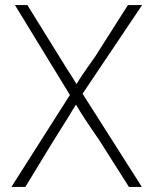

<svg xmlns="http://www.w3.org/2000/svg" viewBox="-20 -710 606 758"><path d="M39 -690H88L214 -487Q248 -431 267 -403L282 -378Q294 -399 327 -446L356 -487L485 -690H541L306 -340L540 28H489L373 -155Q307 -250 280 -297Q262 -269 253 -253Q216 -193 191 -154L80 28H25L256 -335Z"/></svg>

Font: Gmarket Sans TTF Light
Style: Regular
Weight: 300
Designer: Creative Director : Sungho Lee; Art Director : Kiwoong Choi; Project Manager : Sori Yang, Jongwook Yoon; Font Designer :
Foundry: Sandoll Inc.
Version: Version 1.000;hotconv 1.0.109;makeotfexe 2.5.65596